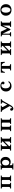

<svg xmlns="http://www.w3.org/2000/svg" viewBox="4640 -5240 719 10040"><g transform="rotate(-90 5000.0 -220.5)"><path d="M160.2 -540H839.8V-493.2Q814 -491.7 797.6 -488Q781.2 -484.4 772 -476.1Q762.7 -467.8 759.8 -455.8Q756.8 -443.8 756.8 -423.8V-123Q756.8 -102.1 760.5 -88.1Q764.2 -74.2 772.9 -64.9Q782.7 -55.2 798.6 -51.5Q814.5 -47.9 838.9 -46.9V0H539.1V-46.9Q563.5 -48.3 577.1 -52.2Q590.8 -56.2 599.1 -64.9Q606.4 -73.2 608.2 -87.6Q609.9 -102.1 609.9 -123V-424.8Q609.9 -443.4 607.2 -454.8Q604.5 -466.3 597.2 -474.1Q589.4 -481.4 576.7 -484.1Q564 -486.8 543.9 -486.8H456.1Q436 -486.8 423.3 -484.1Q410.6 -481.4 402.8 -474.1Q395.5 -466.3 392.8 -454.8Q390.1 -443.4 390.1 -424.8V-123Q390.1 -102.1 391.8 -87.6Q393.6 -73.2 400.9 -64.9Q409.2 -56.2 422.9 -52.2Q436.5 -48.3 460.9 -46.9V0H161.1V-46.9Q185.5 -47.9 201.4 -51.5Q217.3 -55.2 227.1 -64.9Q235.8 -74.2 239.5 -88.1Q243.2 -102.1 243.2 -123V-423.8Q243.2 -443.8 240.2 -455.8Q237.3 -467.8 228 -476.1Q218.8 -484.4 202.4 -488Q186 -491.7 160.2 -493.2Z M1370.1 -477.1Q1387.7 -501 1417 -519.8Q1446.3 -538.6 1483.9 -549.3Q1521.5 -560.1 1564 -560.1Q1612.3 -560.1 1657.2 -543.7Q1702.1 -527.3 1737.8 -493.9Q1773.4 -460.4 1794.2 -409.2Q1814.9 -357.9 1814.9 -288.1Q1814.9 -233.4 1800.5 -190.4Q1786.1 -147.5 1761 -115.7Q1735.8 -84 1703.1 -63.2Q1670.4 -42.5 1634 -32.2Q1597.7 -22 1561 -22Q1503.9 -22 1456.1 -37.6Q1408.2 -53.2 1380.9 -85.9V-12.2Q1380.9 10.3 1383.1 23.9Q1385.3 37.6 1390.1 45.4Q1395 53.2 1403.8 59.1Q1414.6 65.4 1432.6 68.6Q1450.7 71.8 1480 71.8V119.1H1151.9V71.8Q1172.4 71.8 1188.7 68.4Q1205.1 64.9 1215.8 59.1Q1225.1 53.7 1229.5 45.9Q1233.9 38.1 1235.4 24.2Q1236.8 10.3 1236.8 -12.2V-409.2Q1236.8 -442.9 1233.2 -457.8Q1229.5 -472.7 1215.8 -480Q1205.1 -485.8 1188.7 -489.5Q1172.4 -493.2 1151.9 -493.2V-540Q1185.1 -540 1222.4 -542.2Q1259.8 -544.4 1297.9 -549.1Q1335.9 -553.7 1370.1 -560.1ZM1513.2 -474.1Q1477.5 -474.1 1445.6 -453.6Q1413.6 -433.1 1395 -395Q1385.7 -376.5 1378.4 -351.1Q1371.1 -325.7 1371.1 -292Q1371.1 -262.2 1375 -232.9Q1378.9 -203.6 1384.8 -185.1Q1394.5 -156.2 1414.6 -136.2Q1434.6 -116.2 1459.7 -106.2Q1484.9 -96.2 1509.8 -96.2Q1537.6 -96.2 1564.5 -106.7Q1591.3 -117.2 1613.3 -139.9Q1635.3 -162.6 1648.2 -199Q1661.1 -235.4 1661.1 -287.1Q1661.1 -342.3 1647.9 -378.4Q1634.8 -414.6 1613.3 -435.5Q1591.8 -456.5 1565.7 -465.3Q1539.6 -474.1 1513.2 -474.1Z M2141.1 -540H2460.9V-493.2Q2410.2 -491.7 2392.1 -475.1Q2382.3 -465.8 2378.7 -452.1Q2375 -438.5 2375 -417V-190.9L2622.1 -433.1Q2622.1 -454.6 2617.9 -466.3Q2613.8 -478 2604 -483.9Q2594.2 -490.2 2577.4 -491.5Q2560.5 -492.7 2536.1 -493.2V-540H2855V-493.2Q2827.1 -492.7 2810.5 -489Q2793.9 -485.4 2784.2 -477.1Q2774.9 -468.8 2772 -453.9Q2769 -439 2769 -415V-120.1Q2769 -99.1 2772 -85.2Q2774.9 -71.3 2784.2 -63Q2793 -54.7 2810.1 -51.5Q2827.1 -48.3 2855 -46.9V0H2536.1V-46.9Q2564 -47.9 2580.6 -52Q2597.2 -56.2 2606 -64.9Q2615.7 -74.7 2618.9 -88.4Q2622.1 -102.1 2622.1 -123V-350.1L2375 -103Q2375 -84.5 2379.2 -73.2Q2383.3 -62 2393.1 -56.2Q2402.8 -49.8 2419.7 -48.8Q2436.5 -47.9 2460.9 -46.9V0H2141.1V-46.9Q2170.4 -47.9 2187.3 -51.3Q2204.1 -54.7 2212.9 -63Q2222.7 -72.3 2225.3 -86.4Q2228 -100.6 2228 -123V-415Q2228 -438 2225.1 -452.9Q2222.2 -467.8 2212.9 -476.1Q2203.6 -484.4 2186.8 -488.5Q2169.9 -492.7 2141.1 -493.2Z M3160.2 -540H3839.8V-493.2Q3814 -491.7 3797.6 -488Q3781.2 -484.4 3772 -476.1Q3762.7 -467.8 3759.8 -455.8Q3756.8 -443.8 3756.8 -423.8V-123Q3756.8 -102.1 3760.5 -88.1Q3764.2 -74.2 3772.9 -64.9Q3782.7 -55.2 3798.6 -51.5Q3814.5 -47.9 3838.9 -46.9V0H3539.1V-46.9Q3563.5 -48.3 3577.1 -52.2Q3590.8 -56.2 3599.1 -64.9Q3606.4 -73.2 3608.2 -87.6Q3609.9 -102.1 3609.9 -123V-424.8Q3609.9 -443.4 3607.2 -454.8Q3604.5 -466.3 3597.2 -474.1Q3589.4 -481.4 3576.7 -484.1Q3564 -486.8 3543.9 -486.8H3456.1Q3436 -486.8 3423.3 -484.1Q3410.6 -481.4 3402.8 -474.1Q3395.5 -466.3 3392.8 -454.8Q3390.1 -443.4 3390.1 -424.8V-123Q3390.1 -102.1 3391.8 -87.6Q3393.6 -73.2 3400.9 -64.9Q3409.2 -56.2 3422.9 -52.2Q3436.5 -48.3 3460.9 -46.9V0H3161.1V-46.9Q3185.5 -47.9 3201.4 -51.5Q3217.3 -55.2 3227.1 -64.9Q3235.8 -74.2 3239.5 -88.1Q3243.2 -102.1 3243.2 -123V-423.8Q3243.2 -443.8 3240.2 -455.8Q3237.3 -467.8 3228 -476.1Q3218.8 -484.4 3202.4 -488Q3186 -491.7 3160.2 -493.2Z M4168 -540H4495.1V-493.2Q4479.5 -493.2 4466.6 -490.5Q4453.6 -487.8 4443.8 -483.9Q4435.1 -480.5 4429.4 -474.4Q4423.8 -468.3 4423.8 -459Q4423.8 -445.3 4428 -432.4Q4432.1 -419.4 4439.9 -403.8L4548.8 -201.2L4649.9 -387.2Q4659.7 -404.3 4664.3 -418Q4668.9 -431.6 4668.9 -449.2Q4668.9 -469.2 4653.8 -478Q4642.1 -484.9 4627 -489Q4611.8 -493.2 4596.2 -493.2V-540H4835.9V-493.2Q4817.4 -493.2 4801.3 -485.4Q4785.2 -477.5 4773.9 -466.8Q4759.8 -453.6 4743.7 -425.8Q4727.5 -397.9 4702.1 -352.1L4520 -27.8Q4497.6 11.2 4470.7 44.7Q4443.8 78.1 4410.2 98.1Q4376.5 118.2 4334 118.2Q4306.6 118.2 4283.2 105.2Q4259.8 92.3 4245.8 70.8Q4231.9 49.3 4231.9 24.9Q4231.9 -6.8 4246.1 -24.9Q4254.9 -36.1 4268.3 -42.5Q4281.7 -48.8 4299.8 -48.8Q4316.9 -48.8 4332.5 -40.3Q4348.1 -31.7 4358.2 -17.1Q4368.2 -2.4 4368.2 15.1Q4368.2 29.3 4363.5 40.3Q4358.9 51.3 4350.1 62Q4372.6 56.6 4400.4 32.7Q4428.2 8.8 4452.1 -37.1L4471.2 -73.2L4275.9 -417Q4265.6 -435.5 4253.4 -451.4Q4241.2 -467.3 4229 -474.1Q4216.3 -481.4 4200.7 -487.1Q4185.1 -492.7 4168 -493.2Z M5533.2 -560.1Q5581.5 -560.1 5616.7 -550.3Q5651.9 -540.5 5676 -526.4Q5700.2 -512.2 5714.8 -498Q5734.9 -479.5 5743.9 -458.7Q5752.9 -438 5752.9 -419.9Q5752.9 -397.5 5742.9 -380.4Q5732.9 -363.3 5716.8 -353.8Q5700.7 -344.2 5682.1 -344.2Q5660.6 -344.2 5643.8 -354.5Q5627 -364.7 5617.4 -379.9Q5607.9 -395 5607.9 -410.2Q5607.9 -435.5 5618.4 -452.6Q5628.9 -469.7 5646 -478Q5637.7 -489.3 5612.5 -498Q5587.4 -506.8 5551.8 -506.8Q5510.7 -506.8 5475.8 -482.9Q5440.9 -459 5419.9 -409.7Q5398.9 -360.4 5398.9 -284.2Q5398.9 -228 5410.4 -188.2Q5421.9 -148.4 5440.9 -122.3Q5460 -96.2 5482.7 -81.5Q5505.4 -66.9 5528.1 -61Q5550.8 -55.2 5569.8 -55.2Q5612.3 -55.2 5644.3 -70.1Q5676.3 -85 5699 -108.2Q5721.7 -131.3 5735.8 -155.8L5770 -115.2Q5757.8 -94.7 5738.8 -71.5Q5719.7 -48.3 5690.4 -27.3Q5661.1 -6.3 5619.1 6.8Q5577.1 20 5520 20Q5459.5 20 5407.7 1Q5356 -18.1 5317.4 -55.2Q5278.8 -92.3 5257.3 -146.2Q5235.8 -200.2 5235.8 -270Q5235.8 -337.9 5258.1 -391.6Q5280.3 -445.3 5320.6 -482.9Q5360.8 -520.5 5415 -540.3Q5469.2 -560.1 5533.2 -560.1Z M6223.1 -540H6776.9L6787.1 -330.1H6742.2Q6734.4 -365.2 6723.9 -394Q6713.4 -422.9 6695.8 -443.8Q6679.2 -464.4 6655 -475.6Q6630.9 -486.8 6596.2 -486.8H6573.2V-123Q6573.2 -103.5 6575.4 -89.1Q6577.6 -74.7 6587.9 -64.9Q6597.7 -56.2 6616.2 -51.5Q6634.8 -46.9 6666 -45.9V0H6334V-45.9Q6365.7 -46.9 6384 -51.5Q6402.3 -56.2 6412.1 -64.9Q6422.4 -74.7 6424.6 -89.1Q6426.8 -103.5 6426.8 -123V-486.8H6403.8Q6369.6 -486.8 6345.2 -475.6Q6320.8 -464.4 6304.2 -443.8Q6286.6 -422.9 6276.1 -394Q6265.6 -365.2 6257.8 -330.1H6212.9Z M7141.1 -540H7460.9V-493.2Q7410.2 -491.7 7392.1 -475.1Q7382.3 -465.8 7378.7 -452.1Q7375 -438.5 7375 -417V-190.9L7622.1 -433.1Q7622.1 -454.6 7617.9 -466.3Q7613.8 -478 7604 -483.9Q7594.2 -490.2 7577.4 -491.5Q7560.5 -492.7 7536.1 -493.2V-540H7855V-493.2Q7827.1 -492.7 7810.5 -489Q7793.9 -485.4 7784.2 -477.1Q7774.9 -468.8 7772 -453.9Q7769 -439 7769 -415V-120.1Q7769 -99.1 7772 -85.2Q7774.9 -71.3 7784.2 -63Q7793 -54.7 7810.1 -51.5Q7827.1 -48.3 7855 -46.9V0H7536.1V-46.9Q7564 -47.9 7580.6 -52Q7597.2 -56.2 7606 -64.9Q7615.7 -74.7 7618.9 -88.4Q7622.1 -102.1 7622.1 -123V-350.1L7375 -103Q7375 -84.5 7379.2 -73.2Q7383.3 -62 7393.1 -56.2Q7402.8 -49.8 7419.7 -48.8Q7436.5 -47.9 7460.9 -46.9V0H7141.1V-46.9Q7170.4 -47.9 7187.3 -51.3Q7204.1 -54.7 7212.9 -63Q7222.7 -72.3 7225.3 -86.4Q7228 -100.6 7228 -123V-415Q7228 -438 7225.1 -452.9Q7222.2 -467.8 7212.9 -476.1Q7203.6 -484.4 7186.8 -488.5Q7169.9 -492.7 7141.1 -493.2Z M8117.2 -540H8360.8L8518.1 -214.8L8667 -540H8908.2V-493.2Q8887.2 -491.2 8872.6 -487.3Q8857.9 -483.4 8849.1 -475.1Q8833 -460.4 8833 -429.2V-118.2Q8833 -97.7 8835.9 -84.5Q8838.9 -71.3 8847.2 -63Q8855.5 -54.7 8870.1 -51.3Q8884.8 -47.9 8908.2 -46.9V0H8609.9V-46.9Q8634.8 -48.3 8649.7 -52.2Q8664.6 -56.2 8671.9 -64Q8679.7 -73.2 8682.9 -85.9Q8686 -98.6 8686 -118.2V-434.1H8682.1L8500 -37.1H8456.1L8264.2 -432.1H8259.8V-120.1Q8259.8 -99.6 8262.9 -85.9Q8266.1 -72.3 8273.9 -64Q8282.2 -56.2 8297.9 -52.2Q8313.5 -48.3 8338.9 -46.9V0H8117.2V-46.9Q8141.6 -49.3 8158 -53.2Q8174.3 -57.1 8184.1 -64.9Q8194.8 -74.2 8199 -86.9Q8203.1 -99.6 8203.1 -120.1V-418Q8203.1 -435.1 8200.2 -448Q8197.3 -460.9 8188 -470.2Q8178.2 -480 8161.4 -485.6Q8144.5 -491.2 8117.2 -493.2Z M9500 -560.1Q9563.5 -560.1 9618.2 -540.5Q9672.9 -521 9714.1 -483.9Q9755.4 -446.8 9778.6 -393.3Q9801.8 -339.8 9801.8 -272Q9801.8 -201.7 9778.6 -147.5Q9755.4 -93.3 9714.1 -55.9Q9672.9 -18.6 9618.2 0.7Q9563.5 20 9500 20Q9436.5 20 9381.8 0.7Q9327.1 -18.6 9285.9 -55.9Q9244.6 -93.3 9221.4 -147.5Q9198.2 -201.7 9198.2 -272Q9198.2 -339.8 9221.4 -393.3Q9244.6 -446.8 9285.9 -483.9Q9327.1 -521 9381.8 -540.5Q9436.5 -560.1 9500 -560.1ZM9500 -506.8Q9473.1 -506.8 9447.5 -492.9Q9421.9 -479 9401.1 -450.7Q9380.4 -422.4 9368.2 -378.2Q9356 -334 9356 -272.9Q9356 -210.9 9368.2 -166Q9380.4 -121.1 9401.1 -92Q9421.9 -63 9447.5 -49.1Q9473.1 -35.2 9500 -35.2Q9526.9 -35.2 9552.5 -49.1Q9578.1 -63 9598.9 -92Q9619.6 -121.1 9631.8 -166Q9644 -210.9 9644 -272.9Q9644 -334 9631.8 -378.2Q9619.6 -422.4 9598.9 -450.7Q9578.1 -479 9552.5 -492.9Q9526.9 -506.8 9500 -506.8Z"/></g></svg>

Font: BIZ UDMincho
Style: Bold
Weight: 700
Monospace: yes
Designer: TypeBank Co., Ltd.
Foundry: Morisawa Inc.
Version: Version 1.06